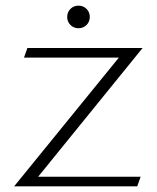

<svg xmlns="http://www.w3.org/2000/svg" viewBox="-20 -660 555 680"><path d="M401 -456H65L77 -490H485L115 -34H478L466 0H30ZM218 -600Q218 -617 229.5 -628.5Q241 -640 258 -640Q275 -640 286.5 -628.5Q298 -617 298 -600Q298 -583 286.5 -571.5Q275 -560 258 -560Q241 -560 229.5 -571.5Q218 -583 218 -600Z"/></svg>

Font: Fahkwang ExtraLight
Style: Regular
Weight: 275
Designer: Suppakit Chalermlarp | Katatrad Co.,Ltd.
Foundry: Cadson Demak Co.,Ltd.
Version: Version 1.000; ttfautohint (v1.6)